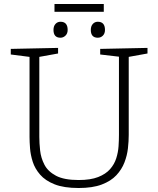

<svg xmlns="http://www.w3.org/2000/svg" viewBox="-20 -935 792 962"><path d="M482 -690 719 -695V-667L625 -650V-259Q625 -228 621 -192Q617 -156 603.5 -121Q590 -86 563 -57Q536 -28 490 -10.5Q444 7 374 7Q300 7 253.5 -11.5Q207 -30 181 -60Q155 -90 144 -124.5Q133 -159 130.5 -192Q128 -225 128 -249V-650L34 -662V-690L271 -695V-667L177 -650V-249Q177 -218 181 -181Q185 -144 202.5 -110Q220 -76 260.5 -54.5Q301 -33 374 -33Q434 -33 472 -48Q510 -63 531.5 -87.5Q553 -112 562.5 -142Q572 -172 574 -202.5Q576 -233 576 -259V-651L482 -662ZM470 -746Q435 -746 435 -785Q435 -804 445 -815Q455 -826 470 -826Q506 -826 506 -785Q506 -767 495.5 -756.5Q485 -746 470 -746ZM283 -746Q248 -746 248 -785Q248 -804 258 -815Q268 -826 283 -826Q319 -826 319 -785Q319 -767 308 -756.5Q297 -746 283 -746ZM500 -915V-876H253V-915Z"/></svg>

Font: Bitter Light
Style: Regular
Weight: 300
Designer: Sol Matas, and Bitter project Authors
Foundry: Sol Matas
Version: Version 2.001